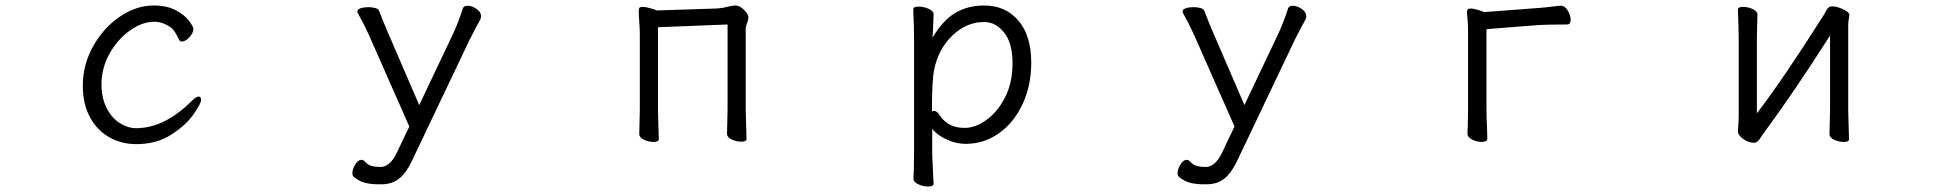

<svg xmlns="http://www.w3.org/2000/svg" viewBox="-20 -506 7040 698"><path d="M475 18Q422 18 377.5 -7Q333 -32 307 -80Q281 -128 281 -194Q281 -271 319 -338.5Q357 -406 416.5 -446Q476 -486 538 -486Q587 -486 619.5 -468.5Q652 -451 667.5 -430Q683 -409 683 -401Q683 -386 668.5 -370.5Q654 -355 641 -355Q635 -355 632 -360Q629 -365 623.5 -376Q618 -387 612.5 -394.5Q607 -402 600 -407Q571 -427 540 -427Q498 -427 453 -395.5Q408 -364 378.5 -311.5Q349 -259 349 -199Q349 -150 367.5 -113.5Q386 -77 415.5 -58.5Q445 -40 475 -40Q578 -40 678 -140Q693 -155 702 -155Q711 -155 711 -143Q711 -129 682.5 -89Q654 -49 601 -15.5Q548 18 475 18Z M1266 137Q1261 132 1261 124Q1261 109 1271.5 92Q1282 75 1294 75Q1301 75 1307 82Q1318 94 1331.5 97.5Q1345 101 1363 101Q1399 101 1424 46L1468 -46L1322 -377Q1302 -421 1281 -458Q1279 -462 1279 -464Q1279 -472 1291 -476Q1303 -480 1319 -480Q1334 -480 1345 -476.5Q1356 -473 1358 -467Q1373 -428 1388 -393L1504 -124L1627 -383Q1645 -421 1663 -476Q1666 -485 1680 -485Q1696 -485 1712.5 -473.5Q1729 -462 1729 -447Q1729 -441 1726 -435Q1704 -395 1687 -361L1476 82Q1455 125 1429.5 144.5Q1404 164 1366 164H1356Q1330 164 1308.5 159Q1287 154 1266 137Z M2372 -407V-106L2373 -68L2375 0Q2375 10 2356 10Q2338 10 2321 2Q2304 -6 2304 -18L2306 -106V-386Q2306 -398 2303 -443L2302 -465Q2302 -473 2304 -477Q2307 -481 2316 -481Q2327 -481 2344.5 -476Q2362 -471 2368 -468L2582 -475Q2605 -476 2623 -481Q2641 -486 2655 -486Q2669 -486 2685 -470Q2701 -454 2701 -442Q2701 -436 2696 -422.5Q2691 -409 2691 -402V-107L2692 -69L2694 -1Q2694 9 2675 9Q2657 9 2640 1Q2623 -7 2623 -19L2625 -107V-417Z M3300 -472Q3300 -482 3319 -482Q3338 -482 3356 -474Q3374 -466 3374 -454L3372 -402L3370 -369Q3408 -433 3453.5 -459.5Q3499 -486 3558 -486Q3635 -486 3682 -431.5Q3729 -377 3729 -278Q3729 -195 3697.5 -127.5Q3666 -60 3611.5 -21.5Q3557 17 3490 17Q3456 17 3420.5 0.5Q3385 -16 3369 -38V56Q3369 61 3372 124Q3374 154 3374 162Q3374 172 3354 172Q3336 172 3318.5 164Q3301 156 3301 144Q3301 128 3302 116L3303 55V-368Q3303 -403 3300 -472ZM3375 -103Q3386 -103 3396 -87Q3414 -61 3436.5 -51Q3459 -41 3487 -41Q3525 -41 3565.5 -69.5Q3606 -98 3633.5 -151.5Q3661 -205 3661 -276Q3661 -349 3630.5 -387.5Q3600 -426 3558 -426Q3494 -426 3443 -377.5Q3392 -329 3376 -253Q3368 -215 3368 -101Q3372 -103 3375 -103Z M4266 137Q4261 132 4261 124Q4261 109 4271.5 92Q4282 75 4294 75Q4301 75 4307 82Q4318 94 4331.5 97.5Q4345 101 4363 101Q4399 101 4424 46L4468 -46L4322 -377Q4302 -421 4281 -458Q4279 -462 4279 -464Q4279 -472 4291 -476Q4303 -480 4319 -480Q4334 -480 4345 -476.5Q4356 -473 4358 -467Q4373 -428 4388 -393L4504 -124L4627 -383Q4645 -421 4663 -476Q4666 -485 4680 -485Q4696 -485 4712.5 -473.5Q4729 -462 4729 -447Q4729 -441 4726 -435Q4704 -395 4687 -361L4476 82Q4455 125 4429.5 144.5Q4404 164 4366 164H4356Q4330 164 4308.5 159Q4287 154 4266 137Z M5315 -437 5313 -461Q5313 -468 5315.5 -471.5Q5318 -475 5326 -475Q5337 -475 5353 -470Q5369 -465 5375 -462L5573 -477Q5592 -478 5622 -482Q5645 -485 5656 -485Q5669 -485 5679.5 -467.5Q5690 -450 5690 -434Q5690 -417 5677 -417Q5611 -417 5574 -415L5384 -400V-107Q5384 -81 5386 -39L5387 -1Q5387 4 5381.5 7Q5376 10 5367 10Q5349 10 5332 1.5Q5315 -7 5315 -19Q5315 -35 5316 -47L5317 -108V-380Q5317 -421 5315 -437Z M6394 -25Q6389 -19 6382.5 -8.5Q6376 2 6370 7.5Q6364 13 6356 13Q6336 13 6317 -1Q6298 -15 6298 -29V-31Q6301 -67 6301 -86V-364L6300 -413L6298 -471Q6298 -481 6317 -481Q6335 -481 6352 -473Q6369 -465 6369 -453Q6369 -432 6368 -417L6367 -364V-94Q6463 -219 6613 -456Q6615 -460 6619 -467.5Q6623 -475 6628 -479Q6633 -483 6641 -483Q6657 -483 6680 -472.5Q6703 -462 6703 -452Q6703 -446 6701 -435.5Q6699 -425 6699 -415V-106L6700 -68L6702 0Q6702 10 6683 10Q6665 10 6648 2Q6631 -6 6631 -18L6633 -106V-377Q6502 -171 6394 -25Z"/></svg>

Font: Iansui 0.93
Style: Regular
Weight: 400
Designer: But Ko / Fontworks Inc.
Foundry: zi-hi.com / Fontworks Inc.
Version: Version 0.931